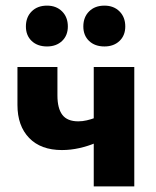

<svg xmlns="http://www.w3.org/2000/svg" viewBox="-20 -662 553 682"><path d="M200 -129Q125 -129 83.5 -172Q42 -215 42 -289V-424H184V-323Q184 -277 201.5 -254Q219 -231 258 -231Q273 -231 288 -234.5Q303 -238 316.5 -243Q330 -248 338 -251L365 -180Q347 -166 320 -154.5Q293 -143 262 -136Q231 -129 200 -129ZM313 0V-424H457V0ZM147 -497Q113 -497 92.5 -516.5Q72 -536 72 -568Q72 -601 92.5 -621.5Q113 -642 147 -642Q180 -642 200.5 -621.5Q221 -601 221 -568Q221 -536 200.5 -516.5Q180 -497 147 -497ZM351 -497Q317 -497 296.5 -516.5Q276 -536 276 -568Q276 -601 296.5 -621.5Q317 -642 351 -642Q384 -642 404.5 -621.5Q425 -601 425 -568Q425 -536 404.5 -516.5Q384 -497 351 -497Z"/></svg>

Font: Ysabeau Office ExtraBold
Style: Regular
Weight: 800
Designer: Christian Thalmann (Catharsis Fonts)
Version: Version 2.001;gftools[0.9.30]; featfreeze: tnum,lnum,ss02